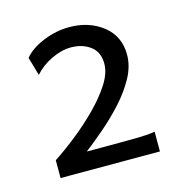

<svg xmlns="http://www.w3.org/2000/svg" viewBox="-64 -653 436 463"><g transform="rotate(-15 154.0 -422.0)"><path d="M33.2 -249V-293.5Q59.1 -310.5 89.1 -334.2Q119.1 -357.9 145.8 -384.8Q172.4 -411.6 189.5 -438.2Q206.5 -464.8 206.5 -488.3Q206.5 -517.6 186.8 -532.2Q167 -546.9 138.7 -546.9Q115.2 -546.9 89.6 -534.7Q64 -522.5 46.9 -502.9L33.7 -548.8Q49.8 -568.8 82 -582Q114.3 -595.2 147 -595.2Q196.3 -595.2 230.7 -568.4Q265.1 -541.5 265.1 -495.1Q265.1 -466.3 249.3 -437.5Q233.4 -408.7 209 -382.1Q184.6 -355.5 158.2 -333Q131.8 -310.5 110.8 -294.4H177.2Q214.8 -294.4 240.2 -294.9Q265.6 -295.4 281.2 -298.3V-249Z"/></g></svg>

Font: Harmattan Medium
Style: Regular
Weight: 500
Designer: George W. Nuss III and SIL International
Foundry: SIL International
Version: Version 4.000